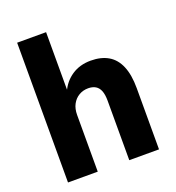

<svg xmlns="http://www.w3.org/2000/svg" viewBox="-129 -808 833 910"><g transform="rotate(-20 287.5 -352.5)"><path d="M59 0V-705H205V-406H201Q221 -452 261.5 -479Q302 -506 357 -506Q409 -506 445 -485Q481 -464 499.5 -420Q518 -376 518 -309V0H368V-300Q368 -331 360.5 -350Q353 -369 338 -378Q323 -387 301 -387Q275 -387 254 -374.5Q233 -362 221 -339.5Q209 -317 209 -286V0Z"/></g></svg>

Font: Nunito Sans 10pt SemiCondensed ExtraBold
Style: Regular
Weight: 800
Width: 4
Designer: Vernon Adams
Foundry: Vernon Adams
Version: Version 3.101;gftools[0.9.27]